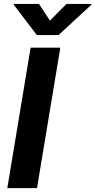

<svg xmlns="http://www.w3.org/2000/svg" viewBox="-20 -974 493 994"><path d="M181.8 -953.8H52.6L51.8 -948.9L170.5 -792.6H283L452.4 -948.9L453.1 -953.8H324.2L238.6 -867.2ZM292.3 -727.3H138.5L17.8 0H171.5Z"/></svg>

Font: TID UI
Style: Bold Italic
Weight: 700
Italic angle: -9.39999°
Designer: The TID Project Authors
Foundry: Bakken & Bæck
Version: Version 1.001;hotconv 1.0.109;makeotfexe 2.5.65596